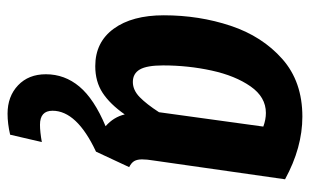

<svg xmlns="http://www.w3.org/2000/svg" viewBox="-180 -406 840 521"><g transform="rotate(90 240.5 -146.0)"><path d="M413 -111Q413 -98 417.5 -90Q422 -82 434 -76L392 14Q281 66 281 132Q281 166 319 166Q338 166 366 161L346 247Q316 254 289 254Q242 254 212 225.5Q182 197 182 150Q182 99 215.5 59Q249 19 323 -12Q298 -34 291 -64Q263 -24 232.5 -4Q202 16 160 16Q95 16 58.5 -34Q22 -84 22 -170Q22 -266 50.5 -351.5Q79 -437 140.5 -491.5Q202 -546 297 -546Q381 -546 467 -499L416 -142Q413 -124 413 -111ZM324 -440Q305 -447 287 -447Q244 -447 215 -405.5Q186 -364 172 -300Q158 -236 158 -168Q158 -124 169 -105Q180 -86 203 -86Q225 -86 244 -104.5Q263 -123 285 -157Z"/></g></svg>

Font: Fira Sans Compressed SemiBold
Style: Italic
Weight: 600
Width: 1
Italic angle: -8°
Designer: bBox Type GmbH & Carrois Corporate GbR & Edenspiekermann AG
Foundry: bBox Type GmbH & Carrois Corporate GbR & Edenspiekermann AG
Version: Version 4.301